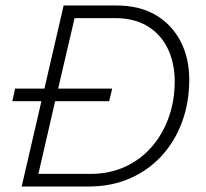

<svg xmlns="http://www.w3.org/2000/svg" viewBox="-20 -680 750 700"><path d="M59 0 131 -311H25L35 -357H142L212 -660H404Q489 -660 548 -625Q607 -590 638.5 -529Q670 -468 670 -390Q670 -307 644 -236Q618 -165 569.5 -112Q521 -59 453.5 -29.5Q386 0 302 0ZM120 -46H309Q380 -46 437 -72.5Q494 -99 534 -145.5Q574 -192 595.5 -253Q617 -314 617 -383Q617 -449 592.5 -501Q568 -553 519.5 -583.5Q471 -614 398 -614H252L192 -357H389L378 -311H181Z"/></svg>

Font: Work Sans Light
Style: Italic
Weight: 300
Italic angle: -13°
Designer: Wei Huang
Foundry: Wei Huang
Version: Version 2.010; ttfautohint (v1.8.3)